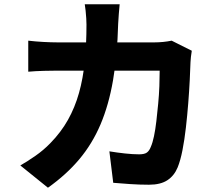

<svg xmlns="http://www.w3.org/2000/svg" viewBox="-20 -827 1040 897"><path d="M539 -807Q537 -789 535 -761Q533 -733 532 -715Q528 -567 508 -451.5Q488 -336 449.5 -245.5Q411 -155 350.5 -83Q290 -11 204 50L75 -54Q108 -73 145.5 -99Q183 -125 215 -158Q265 -209 297.5 -267Q330 -325 349 -392.5Q368 -460 376 -539.5Q384 -619 384 -712Q384 -723 383 -741Q382 -759 380 -777Q378 -795 376 -807ZM876 -590Q874 -578 872 -561.5Q870 -545 870 -537Q869 -504 866.5 -453.5Q864 -403 859.5 -345.5Q855 -288 848.5 -231Q842 -174 832.5 -125.5Q823 -77 810 -45Q794 -6 762 15Q730 36 676 36Q632 36 588 33Q544 30 509 27L491 -120Q527 -114 564 -110Q601 -106 630 -106Q655 -106 666.5 -114.5Q678 -123 685 -142Q693 -160 699.5 -191Q706 -222 710.5 -261Q715 -300 719 -342Q723 -384 724.5 -424Q726 -464 726 -497H249Q224 -497 185 -496Q146 -495 112 -492V-637Q146 -633 183 -631Q220 -629 248 -629H702Q721 -629 741.5 -631Q762 -633 782 -637Z"/></svg>

Font: Noto Sans TC ExtraBold
Style: Regular
Weight: 800
Designer: Ryoko NISHIZUKA  (kana, bopomofo & ideographs); Paul D. Hunt (Latin, Greek & Cyrillic); Sandoll Communications , Soo-you
Foundry: Adobe
Version: Version 2.004-H2;hotconv 1.0.118;makeotfexe 2.5.65603